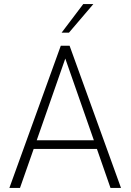

<svg xmlns="http://www.w3.org/2000/svg" viewBox="-20 -921 640 941"><path d="M573 0H521.5L455 -191H145L78 0H26L278 -697H321ZM440 -233.5 300 -634 160 -233.5ZM318 -761H282L388 -901H437.5Z"/></svg>

Font: Acari Sans Neue Light
Style: Regular
Weight: 300
Designer: Alfredo Marco Pradil (font), Cristiano Sobral (main changes)
Foundry: Hanken Design Co. (font), Cristiano Sobral (main changes)
Version: Version 2.459;March 19, 2022;FontCreator 14.0.0.2808 64-bit;